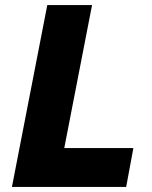

<svg xmlns="http://www.w3.org/2000/svg" viewBox="-20 -740 600 760"><path d="M27.2 0 167.2 -720H344.4L234.4 -154H508L479.4 0Z"/></svg>

Font: Kufam
Style: Italic
Weight: 400
Italic angle: -11°
Designer: Artur Schmal
Foundry: Original Type
Version: Version 1.301; ttfautohint (v1.8.3)